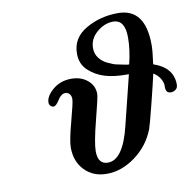

<svg xmlns="http://www.w3.org/2000/svg" viewBox="-79 -781 881 867"><g transform="rotate(-10 361.5 -347.0)"><path d="M138.2 -356.9Q138.2 -385.7 173.1 -415.3Q208 -444.8 257.8 -444.8Q302.7 -444.8 332.3 -419.9Q361.8 -395 361.8 -356.9Q361.8 -341.8 335.9 -241.9Q310.1 -142.1 310.1 -103Q310.1 -43 356 -43Q425.8 -43 461.9 -192.9Q515.1 -405.8 518.1 -419.9H507.8Q449.7 -419.9 409.2 -432.1Q366.2 -445.3 334.7 -474.6Q303.2 -503.9 303.2 -551.8Q303.2 -623.5 369.1 -661.9Q435.1 -700.2 517.1 -700.2Q642.1 -700.2 642.1 -532.2Q642.1 -503.4 633.8 -444.8Q722.7 -415 723.1 -336.9Q723.1 -320.8 712.6 -313.5Q702.1 -306.2 691.9 -306.2Q676.8 -306.2 671.9 -315.7Q667 -325.2 668 -339.1Q668.9 -353 658.9 -371.6Q648.9 -390.1 627 -403.8Q617.2 -358.9 594 -266.8Q570.8 -174.8 564.9 -159.2Q536.1 -85.9 473.1 -40Q410.2 5.9 342.8 5.9Q279.8 5.9 241 -34.7Q202.1 -75.2 202.1 -139.2Q202.1 -171.4 224.6 -254.6Q247.1 -337.9 247.1 -353Q247.1 -370.1 238.5 -378.2Q230 -386.2 221.2 -386.2Q201.2 -386.2 185.5 -360.6Q169.9 -335 158.2 -335Q150.4 -335 144.3 -341.1Q138.2 -347.2 138.2 -356.9ZM378.9 -564Q378.9 -549.8 383.1 -537.8Q387.2 -525.9 395 -516.4Q402.8 -506.8 411.4 -500Q419.9 -493.2 432.4 -487.5Q444.8 -481.9 454.3 -478Q463.9 -474.1 477.5 -471.7Q491.2 -469.2 498 -467.5Q504.9 -465.8 516.1 -463.9L526.9 -462.9Q543 -526.9 543 -584Q543 -666 488.8 -666Q448.7 -666 413.8 -636Q378.9 -606 378.9 -564Z"/></g></svg>

Font: CMU Serif
Style: BoldItalic
Weight: 700
Italic angle: -14.04°
Version: Version 0.7.0